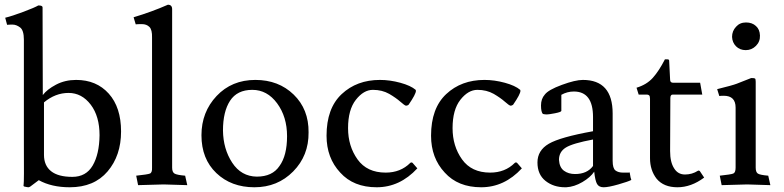

<svg xmlns="http://www.w3.org/2000/svg" viewBox="-20 -780 3316 812"><path d="M81 -169V-612Q81 -652 65 -664Q49 -676 33 -676Q17 -676 10 -675L2 -705Q31 -712 79 -730Q127 -748 142 -757Q160 -757 160 -749L161 -378Q179 -402 217 -422Q255 -442 302 -442Q388 -442 440 -384Q492 -326 492 -224Q492 -122 435 -55Q378 12 275 12Q198 12 144 -18L108 9Q103 12 100 12Q96 12 83 9Q78 8 80 0Q82 -8 81 -169ZM166 -125Q166 -80 196 -56Q226 -32 286 -32Q344 -32 372 -80Q400 -128 401 -208Q401 -288 364 -337Q326 -387 270 -387Q214 -387 166 -347Z M672 0 564 3 556 -37Q604 -42 614 -46Q624 -50 623 -71V-621Q624 -654 612 -666Q600 -678 580 -678Q560 -678 554 -677L545 -707Q622 -730 690 -760Q708 -760 708 -741V-71Q708 -52 718 -46Q728 -40 763 -37L772 3Z M832 -208Q832 -306 896 -374Q960 -442 1060 -442Q1158 -442 1222 -380Q1286 -318 1285 -220Q1286 -122 1220 -55Q1154 12 1056 12Q958 12 895 -48Q832 -108 832 -208ZM1066 -33Q1132 -33 1162 -78Q1194 -122 1194 -204Q1194 -286 1152 -343Q1110 -400 1047 -400Q983 -400 953 -354Q923 -308 923 -228Q924 -150 962 -92Q1000 -34 1066 -33Z M1626 -383Q1596 -400 1557 -400Q1518 -400 1485 -358Q1452 -316 1452 -238Q1452 -162 1492 -106Q1532 -50 1611 -50Q1674 -50 1715 -91Q1717 -93 1720 -93Q1723 -93 1725 -91L1745 -68Q1671 12 1573 12Q1475 12 1419 -50Q1361 -112 1361 -206Q1361 -322 1425 -382Q1489 -442 1587 -442Q1629 -442 1673 -430Q1717 -418 1738 -400Q1739 -398 1739 -396Q1739 -382 1708 -337Q1703 -333 1697 -333Q1691 -334 1673 -350Q1655 -366 1626 -383Z M2068 -383Q2038 -400 1999 -400Q1960 -400 1927 -358Q1894 -316 1894 -238Q1894 -162 1934 -106Q1974 -50 2053 -50Q2116 -50 2157 -91Q2159 -93 2162 -93Q2165 -93 2167 -91L2187 -68Q2113 12 2015 12Q1917 12 1861 -50Q1803 -112 1803 -206Q1803 -322 1867 -382Q1931 -442 2029 -442Q2071 -442 2115 -430Q2159 -418 2180 -400Q2181 -398 2181 -396Q2181 -382 2150 -337Q2145 -333 2139 -333Q2133 -334 2115 -350Q2097 -366 2068 -383Z M2615 -50H2636Q2641 -50 2643 -51Q2647 -25 2650 -19Q2637 -12 2595 0Q2553 12 2533 12Q2513 12 2505 -2Q2497 -16 2493 -54Q2477 -30 2443 -10Q2409 10 2375 12H2370Q2321 12 2287 -15Q2253 -42 2253 -93Q2253 -144 2301 -172Q2349 -200 2488 -225V-285Q2488 -393 2407 -393Q2379 -393 2354 -379V-311Q2353 -306 2327 -301Q2301 -296 2293 -296Q2285 -296 2276 -298Q2268 -306 2268 -334Q2268 -362 2284 -380Q2299 -400 2356 -421Q2413 -442 2445 -442Q2571 -442 2571 -300V-100Q2571 -68 2583 -59Q2595 -50 2615 -50ZM2412 -44Q2463 -44 2488 -78V-190Q2402 -174 2373 -156Q2344 -138 2344 -104Q2346 -72 2365 -58Q2384 -44 2412 -44Z M2831 -68Q2847 -42 2877 -42Q2907 -42 2932 -58Q2936 -60 2940 -56L2958 -29Q2903 12 2845 12Q2787 12 2757 -24Q2729 -60 2729 -111V-362Q2729 -374 2725 -377Q2721 -380 2716 -380H2681L2672 -409Q2715 -422 2741 -451Q2767 -480 2792 -529H2803Q2810 -529 2810 -523L2814 -443Q2814 -430 2827 -430H2941L2950 -380H2825Q2815 -380 2815 -365V-364V-362L2814 -141Q2814 -94 2831 -68Z M3076 -624Q3076 -649 3093 -667Q3109 -685 3135 -685Q3161 -685 3177 -670Q3193 -656 3194 -630Q3195 -604 3177 -586Q3159 -568 3134 -568Q3109 -568 3093 -584Q3077 -600 3076 -624ZM3140 0 3032 3 3024 -37Q3071 -42 3081 -46Q3091 -50 3091 -71V-325Q3091 -375 3041 -375Q3029 -375 3022 -374L3013 -403Q3078 -419 3096 -426L3157 -450Q3170 -450 3173 -448Q3176 -446 3176 -434V-71Q3176 -52 3185 -46Q3194 -40 3229 -37L3238 3Z"/></svg>

Font: Lusitana
Style: Regular
Weight: 400
Designer: Ana Paula Megda
Foundry: Ana Paula Megda
Version: Version 1.001; ttfautohint (v1.4.1)